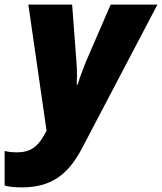

<svg xmlns="http://www.w3.org/2000/svg" viewBox="-66 -573 703 833"><path d="M29 240C155 240 230 185 290 70L617 -553H414L305 -301C295 -277 280 -236 271 -206H267C268 -235 269 -265 266 -299L247 -553H57L136 -6L125 14C97 64 65 88 7 88C-15 88 -34 85 -46 82V232C-32 236 -9 240 29 240Z"/></svg>

Font: Noto Sans Black
Style: Italic
Weight: 900
Italic angle: -12°
Designer: Monotype Design Team
Foundry: Monotype Imaging Inc.
Version: Version 2.013